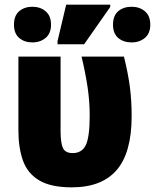

<svg xmlns="http://www.w3.org/2000/svg" viewBox="-20 -796 665 824"><path d="M288 8Q198 8 148 -22Q98 -52 78.5 -107Q59 -162 59 -236V-553H240V-234Q240 -183 250 -161Q260 -139 292 -139Q332 -139 348.5 -174Q365 -209 365 -300Q365 -360 356 -421Q347 -482 330 -553H512Q530 -480 537.5 -422Q545 -364 545 -298Q545 -141 481 -66.5Q417 8 288 8ZM227 -606V-620L264 -776H453V-766L341 -606ZM119 -614Q85 -614 62.5 -633Q40 -652 40 -690Q40 -729 62.5 -748Q85 -767 119 -767Q153 -767 176 -747.5Q199 -728 199 -690Q199 -653 176 -633.5Q153 -614 119 -614ZM545 -614Q510 -614 487.5 -633Q465 -652 465 -690Q465 -729 487.5 -748Q510 -767 545 -767Q579 -767 602 -747.5Q625 -728 625 -690Q625 -653 602 -633.5Q579 -614 545 -614Z"/></svg>

Font: Noto Sans SemiCondensed Black
Style: Regular
Weight: 900
Width: 4
Designer: Monotype Design Team
Foundry: Monotype Imaging Inc.
Version: Version 2.013; ttfautohint (v1.8.4.7-5d5b)